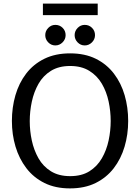

<svg xmlns="http://www.w3.org/2000/svg" viewBox="-20 -1034 777 1065"><path d="M368 11Q287 11 226.5 -19Q166 -49 126 -101.5Q86 -154 66 -221Q46 -288 46 -363Q46 -438 65.5 -505.5Q85 -573 125 -625.5Q165 -678 226 -708Q287 -738 369 -738Q451 -738 511.5 -708Q572 -678 612 -625.5Q652 -573 671.5 -505.5Q691 -438 691 -363Q691 -288 671 -220.5Q651 -153 611 -101Q571 -49 510.5 -19Q450 11 368 11ZM369 -57Q433 -57 476 -84Q519 -111 545 -156Q571 -201 582.5 -255Q594 -309 594 -363Q594 -417 582.5 -471Q571 -525 545 -569.5Q519 -614 475.5 -641Q432 -668 369 -668Q306 -668 262.5 -641Q219 -614 193.5 -569Q168 -524 156.5 -470Q145 -416 145 -362Q145 -308 156.5 -254.5Q168 -201 193.5 -156Q219 -111 262.5 -84Q306 -57 369 -57ZM218 -1014H522V-950H218ZM344 -839Q344 -816 327 -799Q310 -782 287 -782Q264 -782 247.5 -799Q231 -816 231 -839Q231 -862 247.5 -879Q264 -896 287 -896Q311 -896 327.5 -879.5Q344 -863 344 -839ZM507 -839Q507 -816 490 -799Q473 -782 450 -782Q427 -782 410.5 -799Q394 -816 394 -839Q394 -862 410.5 -879Q427 -896 450 -896Q474 -896 490.5 -879.5Q507 -863 507 -839Z"/></svg>

Font: Rosario Light
Style: Regular
Weight: 300
Designer: Hector Gatti
Foundry: Omnibus Type
Version: Version 1.101; ttfautohint (v1.8.1.43-b0c9)